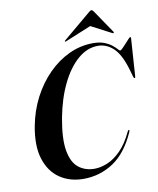

<svg xmlns="http://www.w3.org/2000/svg" viewBox="-96 -964 861 1047"><g transform="rotate(-10 334.5 -441.0)"><path d="M571.5 -211Q574.5 -208.5 571 -200Q521.5 -89 446.8 -40Q372 9 281.5 9Q206.5 9 151 -28.5Q95.5 -66 72 -139.5Q48.5 -213 68.5 -320.5Q84 -403.5 121 -474.8Q158 -546 210.8 -599Q263.5 -652 327 -681.5Q390.5 -711 459 -711Q496 -711 521.5 -701Q547 -691 563 -678Q579 -665 587.5 -655.2Q596 -645.5 599 -645.5Q603 -645.5 612.8 -655Q622.5 -664.5 633.8 -677Q645 -689.5 653.8 -699Q662.5 -708.5 665 -708.5Q669.5 -708.5 669 -700L655 -492.5Q655 -484.5 651 -484Q646.5 -483.5 644 -492L633 -530.5Q607.5 -619.5 569.2 -655.8Q531 -692 483 -692Q423.5 -692 371.5 -647Q319.5 -602 281 -522.8Q242.5 -443.5 223 -340.5Q202 -226.5 213.8 -159.5Q225.5 -92.5 262 -63.8Q298.5 -35 350 -35Q384.5 -35 422.2 -50.8Q460 -66.5 496.5 -103.2Q533 -140 563 -204Q567.5 -212.5 571.5 -211ZM319 -747Q313 -744 311 -746Q309 -748.5 314 -752.5L466.5 -880.5Q476.5 -889.5 482 -889.5Q488 -889.5 494 -880.5L581 -752.5Q583.5 -748 580 -746Q578 -744 573 -747L461 -805.5Z"/></g></svg>

Font: Fraunces 144pt SemiBold
Style: Italic
Weight: 600
Italic angle: -16°
Version: Version 1.000;[0bf87f6ff]